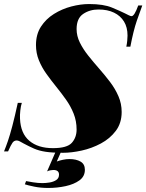

<svg xmlns="http://www.w3.org/2000/svg" viewBox="-55 -742 724 950"><path d="M649 -715Q639 -689 622 -639.5Q605 -590 590 -511H570Q573 -525 574.5 -540Q576 -555 576 -566Q576 -607 558.5 -635.5Q541 -664 509 -679.5Q477 -695 432 -695Q389 -695 356.5 -673Q324 -651 324 -598Q324 -564 340 -531.5Q356 -499 381.5 -467Q407 -435 435.5 -402.5Q464 -370 489.5 -336.5Q515 -303 531 -266Q547 -229 547 -188Q547 -133 518 -94.5Q489 -56 444 -32Q399 -8 349 3Q299 14 256 14Q204 14 171 9Q138 4 114 -6.5Q90 -17 62 -32Q52 -38 43 -42.5Q34 -47 28 -47Q15 -47 7 -36Q-1 -25 -15 7H-35Q-26 -15 -16 -44Q-6 -73 6 -118.5Q18 -164 33 -233H53Q48 -218 45.5 -195.5Q43 -173 44 -155Q47 -82 90 -45.5Q133 -9 207 -9Q277 -9 300.5 -35.5Q324 -62 324 -101Q324 -143 309.5 -179.5Q295 -216 272 -248.5Q249 -281 223.5 -312.5Q198 -344 175 -376Q152 -408 137.5 -443.5Q123 -479 123 -519Q123 -572 147.5 -610Q172 -648 212 -673Q252 -698 298 -710Q344 -722 386 -722Q457 -722 499 -704.5Q541 -687 563 -676Q571 -672 581 -667Q591 -662 596 -662Q610 -662 629 -715ZM254 -7 226 57Q240 52 256.5 48.5Q273 45 288 45Q322 45 343.5 57.5Q365 70 365 98Q365 131 338 150.5Q311 170 269.5 179Q228 188 184 188Q146 188 114.5 181.5Q83 175 68 170L74 154Q83 156 108 160Q133 164 155 164Q171 164 190 161Q209 158 223 149Q237 140 237 122Q237 99 209 99Q204 99 195 100.5Q186 102 178 106L227 -7Z"/></svg>

Font: Playfair Display Black
Style: Italic
Weight: 900
Italic angle: -14°
Designer: Claus Eggers Sørensen
Foundry: Claus Eggers Sørensen
Version: Version 1.203